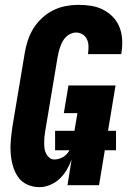

<svg xmlns="http://www.w3.org/2000/svg" viewBox="-20 -763 540 791"><path d="M143 8Q115 8 91.5 -3Q68 -14 54 -34.5Q40 -55 33 -80Q26 -105 24 -131.5Q22 -158 24.5 -185Q27 -212 31 -240L82 -545Q86 -570 94.5 -596Q103 -622 117.5 -645.5Q132 -669 153 -688.5Q174 -708 199 -720.5Q224 -733 250.5 -738Q277 -743 303 -743Q330 -743 355.5 -739Q381 -735 404 -723.5Q427 -712 444.5 -694Q462 -676 471.5 -653Q481 -630 483 -603.5Q485 -577 481 -550L479 -540H342L343 -544Q345 -559 344.5 -574Q344 -589 338 -601.5Q332 -614 320 -621.5Q308 -629 293 -629Q282 -629 271 -624Q260 -619 251.5 -610.5Q243 -602 237.5 -591.5Q232 -581 228 -570Q224 -559 221.5 -548Q219 -537 217 -526L166 -221Q164 -209 163 -197.5Q162 -186 162 -174Q162 -162 163.5 -151Q165 -140 170 -130Q175 -120 183.5 -113Q192 -106 204 -106Q219 -106 234 -113Q249 -120 259 -133Q269 -146 274 -161Q279 -176 281 -190L299 -297H243L262 -411H456L388 0H258L275 -106Q267 -84 255 -63.5Q243 -43 225.5 -26.5Q208 -10 186 -1Q164 8 143 8ZM458 -144H207V-224H458Z"/></svg>

Font: Iosevka Heavy Oblique
Style: Regular
Weight: 900
Italic angle: -9°
Monospace: yes
Designer: Belleve Invis
Foundry: Belleve Invis
Version: Version 32.5.0; ttfautohint (v1.8.4)